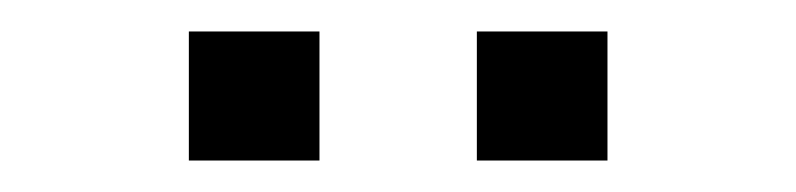

<svg xmlns="http://www.w3.org/2000/svg" viewBox="-20 -742 506 122"><path d="M283 -640V-722H366V-640ZM100 -640V-722H183V-640Z"/></svg>

Font: Orbitron
Style: Regular
Weight: 400
Designer: Matt McInerney
Foundry: The League of Moveable Type
Version: Version 2.001